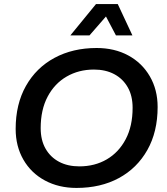

<svg xmlns="http://www.w3.org/2000/svg" viewBox="-20 -914 820 944"><path d="M356 10Q269 10 201 -26.5Q133 -63 95 -129Q57 -195 57 -280Q57 -402 107.5 -491.5Q158 -581 248 -629.5Q338 -678 455 -678Q543 -678 610.5 -641.5Q678 -605 716.5 -539Q755 -473 755 -388Q755 -266 704.5 -176.5Q654 -87 564.5 -38.5Q475 10 356 10ZM370 -96Q446 -96 505 -130.5Q564 -165 598 -229.5Q632 -294 632 -384Q632 -443 608 -485Q584 -527 541.5 -549.5Q499 -572 442 -572Q367 -572 307.5 -537.5Q248 -503 214 -438.5Q180 -374 180 -284Q180 -225 204 -183Q228 -141 270.5 -118.5Q313 -96 370 -96ZM326 -740 452 -894H559L631 -740H550L501 -833L420 -740Z"/></svg>

Font: Gantari SemiBold
Style: Italic
Weight: 600
Italic angle: -10°
Designer: Anugrah Pasau
Foundry: Lafontype
Version: Version 1.000